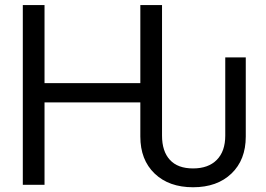

<svg xmlns="http://www.w3.org/2000/svg" viewBox="-20 -748 1076 777"><path d="M761.2 9.8Q663.6 9.8 605.7 -45.7Q547.9 -101.1 547.9 -195.3V-333.5H160.2V0H72.3V-727.5H160.2V-411.6H547.9V-727.5H635.7V-199.2Q635.7 -135.7 667.5 -101.1Q699.2 -66.4 761.2 -66.4Q823.2 -66.4 857.4 -101.1Q891.6 -135.7 891.6 -199.2V-515.6H974.6V-195.3Q974.6 -101.1 916.7 -45.7Q858.9 9.8 761.2 9.8Z"/></svg>

Font: Inter Display
Style: Regular
Weight: 400
Designer: Rasmus Andersson
Foundry: rsms
Version: Version 4.001;git-9221beed3